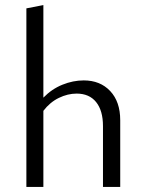

<svg xmlns="http://www.w3.org/2000/svg" viewBox="-20 -737 575 757"><path d="M282 -368Q247 -368 212 -351Q177 -334 151 -300V0H84V-704L151 -717V-352Q184 -386 226 -403Q268 -420 310 -420Q375 -420 414.5 -378Q454 -336 454 -263V0H386V-240Q386 -301 359 -334.5Q332 -368 282 -368Z"/></svg>

Font: LXGW Bright TC
Style: Regular
Weight: 400
Designer: Christian Thalmann (Catharsis Fonts)
Foundry: LXGW / Christian Thalmann (Catharsis Fonts) / Fontworks Inc.
Version: Version 5.501